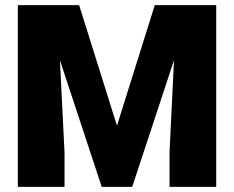

<svg xmlns="http://www.w3.org/2000/svg" viewBox="-20 -731 917 751"><path d="M825.7 0H643.1V-134.3L660.6 -495.6L497.1 0H377.9L214.4 -495.6L232.4 -134.3V0H49.8V-710.9H203.6H289.6L437.5 -239.3L585.4 -710.9H825.7Z"/></svg>

Font: Heebo Black
Style: Regular
Weight: 900
Designer: Oded Ezer
Foundry: Meir Sadan
Version: Version 2.001; ttfautohint (v1.5.14-ce02) -l 8 -r 50 -G 200 